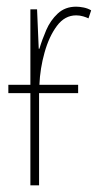

<svg xmlns="http://www.w3.org/2000/svg" viewBox="-20 -555 302 575"><path d="M214 -301V-276H97V0H71V-276H5V-301H71V-527H91L96 -409H98Q106 -436 118.5 -465Q131 -494 153 -514.5Q175 -535 208 -535Q218 -535 230.5 -532.5Q243 -530 253 -524L245 -500Q239 -503 229 -506Q219 -509 208 -509Q174 -509 150.5 -477.5Q127 -446 113.5 -398Q100 -350 98 -301Z"/></svg>

Font: Noto Sans ExtraCondensed Thin
Style: Regular
Weight: 100
Width: 2
Designer: Monotype Design Team
Foundry: Monotype Imaging Inc.
Version: Version 2.013; ttfautohint (v1.8.4.7-5d5b)